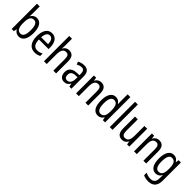

<svg xmlns="http://www.w3.org/2000/svg" viewBox="305 -2300 4080 4080"><g transform="rotate(45 2345.0 -260.0)"><path d="M154 -553V-760H71V0H136L149 -68H155C185 -17 228 10 289 10C398 10 463 -88 463 -269C463 -451 398 -546 287 -546C227 -546 184 -517 155 -466H151C152 -493 154 -524 154 -553ZM269 -474C344 -474 377 -405 377 -270C377 -129 342 -61 271 -61C188 -61 154 -127 154 -260V-275C154 -395 179 -474 269 -474Z M746 -546C624 -546 555 -445 555 -265C555 -102 623 10 765 10C819 10 862 -1 905 -24V-98C861 -72 820 -61 773 -61C685 -61 640 -125 638 -252H927V-308C927 -444 864 -546 746 -546ZM746 -478C815 -478 845 -407 846 -318H639C645 -425 682 -478 746 -478Z M1124 -543V-760H1041V0H1124V-278C1124 -410 1156 -473 1240 -473C1299 -473 1323 -435 1323 -347V0H1406V-360C1406 -484 1358 -546 1255 -546C1199 -546 1149 -517 1124 -464H1118C1122 -487 1124 -515 1124 -543Z M1711 -546C1654 -546 1601 -531 1558 -505L1584 -443C1624 -465 1662 -478 1700 -478C1757 -478 1784 -443 1784 -359V-324L1714 -321C1582 -316 1513 -256 1513 -150C1513 -58 1560 10 1647 10C1714 10 1754 -18 1787 -75H1790L1804 0H1866V-363C1866 -483 1820 -546 1711 -546ZM1727 -262 1784 -265V-213C1784 -113 1739 -58 1673 -58C1627 -58 1598 -87 1598 -151C1598 -220 1635 -258 1727 -262Z M2221 -547C2165 -547 2115 -518 2088 -464H2083L2073 -537H2006V0H2089V-279C2089 -413 2120 -474 2205 -474C2263 -474 2288 -431 2288 -347V0H2371V-360C2371 -488 2320 -547 2221 -547Z M2662 10C2723 10 2765 -20 2795 -69H2799L2811 0H2878V-760H2795V-543C2795 -523 2796 -494 2798 -468H2794C2765 -517 2719 -547 2660 -547C2551 -547 2486 -448 2486 -268C2486 -86 2550 10 2662 10ZM2679 -60C2606 -60 2571 -132 2571 -267C2571 -399 2605 -474 2678 -474C2762 -474 2795 -408 2795 -272V-246C2795 -122 2759 -60 2679 -60Z M3102 0V-760H3019V0Z M3606 -537H3523V-253C3523 -126 3493 -63 3405 -63C3349 -63 3323 -106 3323 -199V-537H3240V-186C3240 -62 3284 10 3391 10C3447 10 3496 -18 3523 -72H3528L3539 0H3606Z M3963 -547C3907 -547 3857 -518 3830 -464H3825L3815 -537H3748V0H3831V-279C3831 -413 3862 -474 3947 -474C4005 -474 4030 -431 4030 -347V0H4113V-360C4113 -488 4062 -547 3963 -547Z M4404 -547C4294 -547 4228 -448 4228 -266C4228 -87 4292 10 4402 10C4462 10 4505 -17 4537 -74H4541C4538 -48 4537 -15 4537 5V22C4537 123 4491 168 4406 168C4355 168 4306 155 4259 130V208C4301 230 4348 240 4406 240C4554 240 4620 157 4620 7V-537H4551L4541 -466H4536C4504 -522 4461 -547 4404 -547ZM4419 -474C4501 -474 4537 -412 4537 -269V-245C4537 -121 4499 -61 4422 -61C4349 -61 4313 -126 4313 -265C4313 -401 4348 -474 4419 -474Z"/></g></svg>

Font: Noto Sans Kannada Condensed
Style: Regular
Weight: 400
Width: 3
Designer: Jelle Bosma - Monotype Design Team
Foundry: Monotype Imaging Inc.
Version: Version 2.005